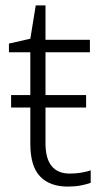

<svg xmlns="http://www.w3.org/2000/svg" viewBox="-20 -679 380 709"><path d="M238 -38Q260 -38 280.5 -41.5Q301 -45 315 -50V-4Q299 2 277.5 6Q256 10 230 10Q164 10 128 -27.5Q92 -65 92 -148V-282H21V-328H92V-486H13V-518L92 -536L112 -659H148V-532H312V-486H148V-328H298V-282H148V-150Q148 -38 238 -38Z"/></svg>

Font: BC Sans Light
Style: Regular
Weight: 300
Designer: Monotype Design Team
Foundry: Monotype Imaging Inc.
Version: Version 2.000;GOOG;noto-source:20170915:90ef993387c0